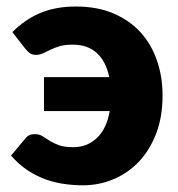

<svg xmlns="http://www.w3.org/2000/svg" viewBox="-20 -546 532 574"><path d="M17 -450Q54 -487.5 100 -507Q146 -526.5 207 -526.5Q270.5 -526.5 318.8 -506Q367 -485.5 399.8 -449.8Q432.5 -414 449.2 -365.2Q466 -316.5 466 -260.5Q466 -196.5 446.8 -146.5Q427.5 -96.5 394.8 -62.2Q362 -28 318.8 -10Q275.5 8 228 8Q201.5 8 173.5 4.2Q145.5 0.5 117.8 -9.2Q90 -19 63.5 -36.2Q37 -53.5 13 -81L55.5 -131.5Q65 -145 83.5 -145Q97.5 -145 107 -139Q116.5 -133 128 -125.5Q139.5 -118 155.8 -112Q172 -106 199 -106Q241 -106 270 -133.8Q299 -161.5 308 -214H111.5V-315.5H306.5Q297 -362 269.8 -387.2Q242.5 -412.5 197 -412.5Q173.5 -412.5 158 -407.8Q142.5 -403 130.5 -397.2Q118.5 -391.5 108.8 -386.8Q99 -382 88 -382Q76 -382 69.5 -386.8Q63 -391.5 56 -400Z"/></svg>

Font: Lato
Style: Regular
Weight: 900
Designer: Lukasz Dziedzic with Adam Twardoch and Botio Nikoltchev
Foundry: tyPoland Lukasz Dziedzic
Version: Version 2.010; 2014-09-01; http://www.latofonts.com/; ttfaut